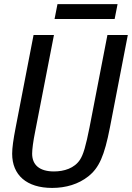

<svg xmlns="http://www.w3.org/2000/svg" viewBox="-20 -899 642 933"><path d="M245.1 -806.6H537.1L551.3 -878.9H259.3ZM233.4 14.2C300.8 14.2 361.8 -4.4 409.2 -42C461.4 -83.5 487.3 -141.1 514.2 -279.8L601.1 -729H502L415 -279.8C406.7 -237.3 398.4 -201.2 391.1 -176.3C383.3 -149.9 376.5 -135.3 369.1 -123.5C341.8 -81.1 291 -65.9 242.2 -65.9C172.4 -65.9 136.2 -97.2 136.2 -152.3C136.2 -172.9 141.1 -211.9 150.9 -259.8C154.8 -277.8 153.3 -271.5 154.8 -279.8L242.2 -729H143.1L56.2 -279.8C44.4 -219.2 39.1 -180.2 39.1 -151.9C39.1 -48.8 108.9 14.2 233.4 14.2Z"/></svg>

Font: Hack
Style: Oblique
Weight: 400
Italic angle: -12°
Monospace: yes
Designer: Christopher Simpkins
Foundry: Christopher Simpkins
Version: Version 2.010